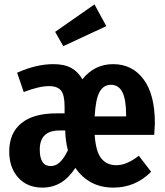

<svg xmlns="http://www.w3.org/2000/svg" viewBox="-20 -838 750 874"><path d="M682 -224H411Q416 -148 441 -117Q466 -86 509 -86Q534 -86 558.5 -96.5Q583 -107 612 -129L668 -56Q596 16 497 16Q439 16 395.5 -7.5Q352 -31 323 -74Q266 16 173 16Q104 16 63 -29.5Q22 -75 22 -148Q22 -232 77 -277Q132 -322 237 -322H274V-353Q274 -405 258 -425.5Q242 -446 203 -446Q158 -446 88 -419L58 -507Q145 -546 223 -546Q273 -546 304.5 -528.5Q336 -511 355 -477Q410 -546 495 -546Q582 -546 633.5 -477Q685 -408 685 -277Q685 -266 682 -224ZM554 -316Q554 -385 537 -418.5Q520 -452 485 -452Q451 -452 433 -419Q415 -386 411 -308H554ZM289 -154Q278 -196 277 -243V-244H251Q161 -244 161 -157Q161 -82 211 -82Q234 -82 253 -100Q272 -118 289 -154ZM410 -818 464 -719 268 -628 231 -693Z"/></svg>

Font: Fira Sans Extra Condensed SemiBold
Style: Regular
Weight: 600
Width: 1
Designer: Carrois Corporate & Edenspiekermann AG
Foundry: Carrois Corporate GbR & Edenspiekermann AG
Version: Version 4.203